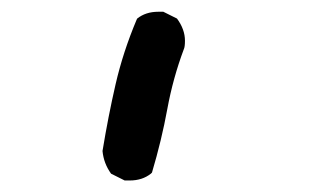

<svg xmlns="http://www.w3.org/2000/svg" viewBox="-20 -862 540 330"><path d="M252 -841.8Q254.9 -841.8 260.7 -841.8L284.2 -830.1Q297.9 -811.5 297.9 -792Q297.9 -781.2 295.9 -777.3Q277.3 -727.5 267.6 -674.8Q257.8 -621.1 241.2 -565.4L239.3 -563.5Q224.6 -551.8 203.1 -551.8Q200.2 -551.8 194.3 -551.8L170.9 -563.5Q158.2 -581.1 156.2 -602.5Q166 -662.1 178.7 -717.3Q191.4 -772.5 214.8 -828.1L215.8 -830.1Q230.5 -841.8 252 -841.8Z"/></svg>

Font: JasonHandwriting2
Style: SemiBold
Weight: 600
Version: Version 1.04.7